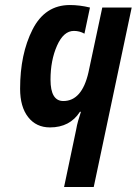

<svg xmlns="http://www.w3.org/2000/svg" viewBox="-20 -744 544 764"><path d="M353 0 504 -714H387L332 -456Q306 -342 232 -342Q181 -342 181 -427Q181 -504 207 -562.5Q233 -621 274 -621Q297 -621 316 -610L338 -714Q297 -724 258 -724Q159 -724 109.5 -626.5Q60 -529 60 -391Q60 -319 92 -278Q124 -237 179 -237Q258 -237 298 -299H302Q296 -281 291 -263.5Q286 -246 283 -228L235 0Z"/></svg>

Font: Noto Sans Display Condensed
Style: Bold Italic
Weight: 700
Width: 3
Designer: Monotype Design team
Foundry: Monotype Imaging Inc.
Version: 1.000